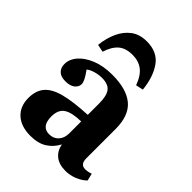

<svg xmlns="http://www.w3.org/2000/svg" viewBox="-227 -900 1028 1028"><g transform="rotate(45 287.5 -385.5)"><path d="M189 14Q118 14 78 -22.5Q38 -59 38 -122Q38 -179 67.5 -212.5Q97 -246 160.5 -262Q224 -278 327 -283V-370Q327 -426 308 -451.5Q289 -477 241 -477Q216 -477 190.5 -469.5Q165 -462 151 -450Q172 -421 180 -404Q188 -387 188 -377Q188 -355 169 -340Q150 -325 115 -325Q80 -325 63 -342Q46 -359 46 -387Q46 -424 74 -456Q102 -488 152 -508Q202 -528 268 -528Q377 -528 431.5 -482Q486 -436 486 -335V-113Q486 -67 523 -67Q542 -67 565 -75L575 -34Q553 -12 520.5 1Q488 14 455 14Q405 14 376.5 -9.5Q348 -33 341 -73Q320 -33 283.5 -9.5Q247 14 189 14ZM254 -63Q287 -63 307 -85Q327 -107 327 -143V-233Q258 -232 226.5 -211Q195 -190 195 -139Q195 -63 254 -63ZM273 -785Q353 -785 392 -730Q431 -675 440 -587L398 -578Q378 -633 346.5 -656.5Q315 -680 270 -680Q218 -680 189 -654.5Q160 -629 144 -578L101 -587Q107 -643 127.5 -687.5Q148 -732 183.5 -758.5Q219 -785 273 -785Z"/></g></svg>

Font: Literata 36pt
Style: Bold
Weight: 700
Designer: Latin by Veronika Burian and Jose Scaglione. Greek by Irene Vlachou. Cyrillic by Vera Evstafieva.
Foundry: TypeTogether
Version: Version 3.002